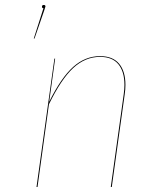

<svg xmlns="http://www.w3.org/2000/svg" viewBox="-20 -753 614 773"><path d="M163 -727Q163 -726 159 -714L119 -598H116L155 -720Q149 -720 149 -726Q149 -733 156 -733Q163 -733 163 -727ZM485 -411Q485 -393 482 -373L430 0H426L478 -373Q481 -394 481 -411Q481 -465 456.5 -494.5Q432 -524 383 -524Q323 -524 274.5 -479Q226 -434 177 -333L131 0H127L199 -517H202L178 -343Q226 -440 274.5 -483.5Q323 -527 383 -527Q434 -527 459.5 -496.5Q485 -466 485 -411Z"/></svg>

Font: Fira Sans Condensed Four
Style: Italic
Weight: 100
Width: 3
Italic angle: -8°
Designer: bBox Type GmbH & Carrois Corporate GbR & Edenspiekermann AG
Foundry: bBox Type GmbH & Carrois Corporate GbR & Edenspiekermann AG
Version: Version 4.301